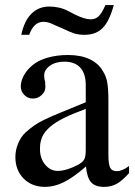

<svg xmlns="http://www.w3.org/2000/svg" viewBox="-20 -731 535 762"><path d="M492.2 -43.9Q463.9 -12.7 442.4 -1Q420.9 10.7 392.6 10.7Q358.4 10.7 341.8 -7.3Q325.2 -25.4 321.3 -70.3Q270.5 -26.4 232.9 -7.8Q195.3 10.7 159.2 10.7Q106.4 10.7 73.7 -22.5Q41 -55.7 41 -108.4Q41 -134.8 51.8 -161.1Q62.5 -187.5 81.1 -205.1Q98.6 -220.7 114.3 -231.9Q129.9 -243.2 153.8 -254.9Q177.7 -266.6 216.8 -282.7Q255.9 -298.8 320.3 -325.2V-393.6Q320.3 -439.5 298.3 -462.9Q276.4 -486.3 235.4 -486.3Q201.2 -486.3 178.2 -470.2Q155.3 -454.1 155.3 -431.6Q155.3 -418 159.2 -405.3Q159.2 -398.4 159.7 -394.5Q160.2 -390.6 160.2 -386.7Q160.2 -367.2 145 -353.5Q129.9 -339.8 110.4 -339.8Q90.8 -339.8 76.7 -354Q62.5 -368.2 62.5 -387.7Q62.5 -409.2 74.7 -431.6Q86.9 -454.1 108.4 -471.7Q130.9 -491.2 168.5 -502Q206.1 -512.7 250 -512.7Q300.8 -512.7 335.9 -496.1Q371.1 -479.5 388.7 -448.2Q401.4 -428.7 405.8 -402.8Q410.2 -377 410.2 -333V-117.2Q410.2 -80.1 417 -65.9Q423.8 -51.8 443.4 -51.8Q465.8 -51.8 492.2 -72.3ZM320.3 -298.8Q269.5 -280.3 234.9 -263.2Q200.2 -246.1 178.7 -227.5Q157.2 -209 147.9 -188.5Q138.7 -168 138.7 -143.6V-138.7Q138.7 -102.5 159.2 -77.6Q179.7 -52.7 209 -52.7Q226.6 -52.7 248.5 -59.6Q270.5 -66.4 290 -77.1Q309.6 -87.9 314.9 -99.6Q320.3 -111.3 320.3 -136.7ZM431.6 -710.9Q414.1 -646.5 387.2 -619.6Q360.4 -592.8 315.4 -592.8Q293 -592.8 275.4 -598.1Q257.8 -603.5 223.6 -620.1L198.2 -630.9Q172.9 -644.5 152.3 -644.5Q114.3 -644.5 95.7 -592.8H64.5Q76.2 -648.4 105 -676.8Q133.8 -705.1 175.8 -705.1Q194.3 -705.1 214.4 -700.7Q234.4 -696.3 253.9 -685.5L280.3 -671.9Q296.9 -664.1 312 -659.2Q327.1 -654.3 339.8 -654.3Q359.4 -654.3 372.1 -667Q384.8 -679.7 398.4 -710.9Z"/></svg>

Font: Jomolhari
Style: Regular
Weight: 400
Designer: Christopher J. Fynn
Foundry: Christopher  J.  Fynn (Karma Drubgy¸ Tenzin).
Version: Version alpha 0.003c 2006